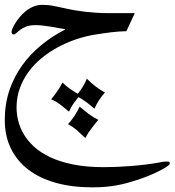

<svg xmlns="http://www.w3.org/2000/svg" viewBox="-20 -345 731 804"><path d="M313.5 101.6Q332 117.2 350.8 131.6Q369.6 146 391.6 156.7Q377.4 174.3 362.5 193.4Q347.7 212.4 337.4 232.9Q320.3 216.3 302.7 200.9Q285.2 185.5 264.6 175.3Q280.3 158.2 292 140.1Q303.7 122.1 313.5 101.6ZM343.8 -15.6Q376.5 18.6 419.4 42.5Q391.6 73.2 375.5 110.4Q359.9 96.2 342.8 83.5Q325.7 70.8 308.6 61.5Q296.9 75.7 286.4 90.8Q275.9 106 269 122.6Q252 108.4 234.1 94.2Q216.3 80.1 194.3 70.8Q208 54.2 220 36.9Q231.9 19.5 241.7 0.5Q253.9 13.2 270.5 25.1Q287.1 37.1 305.7 47.9Q328.6 20.5 343.8 -15.6ZM509.3 -214.4Q496.1 -214.4 480 -213.1Q463.9 -211.9 446.8 -210Q429.7 -208 412.1 -205.3Q394.5 -202.6 378.4 -200.2Q338.4 -193.8 298.1 -180.2Q257.8 -166.5 221.4 -146.7Q185.1 -127 153.6 -101.1Q122.1 -75.2 98.9 -43.2Q75.7 -11.2 62.5 25.9Q49.3 63 49.3 105.5Q49.3 132.3 56.4 161.1Q63.5 189.9 79.8 217.5Q96.2 245.1 123.5 270Q150.9 294.9 191.7 314Q232.4 333 287.8 344Q343.3 355 415.5 355Q440.4 355 469.5 353.8Q498.5 352.5 529.1 350.1Q559.6 347.7 590.1 344Q620.6 340.3 648.9 335Q660.2 332.5 667.7 332Q675.3 331.5 679.7 331.5Q687.5 331.5 689.2 334Q690.9 336.4 690.9 340.8Q690.9 343.8 682.4 350.1Q673.8 356.4 658.2 365Q642.6 373.5 620.6 383.3Q598.6 393.1 571.3 402.8Q541.5 413.1 516.1 420.2Q490.7 427.2 466.8 431.4Q442.9 435.5 418.7 437.5Q394.5 439.5 366.2 439.5Q281.2 439.5 213.4 420.4Q145.5 401.4 98.1 365Q50.8 328.6 25.4 276.4Q0 224.1 0 157.7Q0 91.3 19 34.4Q38.1 -22.5 72 -70.1Q106 -117.7 152.1 -155.5Q198.2 -193.4 252.4 -221.2V-223.1Q241.7 -224.6 226.6 -227.3Q211.4 -230 194.6 -232.9Q177.7 -235.8 160.6 -237.8Q143.6 -239.7 128.4 -239.7Q104.5 -239.7 89.4 -233.6Q74.2 -227.5 64.5 -220.2Q54.7 -212.9 48.8 -206.8Q43 -200.7 37.1 -200.7Q28.3 -200.7 28.3 -212.4Q28.3 -215.8 32.2 -225.3Q36.1 -234.9 43.7 -247.3Q51.3 -259.8 62.5 -273.4Q73.7 -287.1 88.1 -298.6Q102.5 -310.1 119.9 -317.4Q137.2 -324.7 157.7 -324.7Q183.1 -324.7 207 -319.8Q231 -314.9 261.7 -308.1Q277.8 -304.7 295.9 -301.5Q314 -298.3 335.2 -295.9Q356.4 -293.5 381.6 -291.7Q406.7 -290 436.5 -290H544.4Z"/></svg>

Font: XB Niloofar
Style: Regular
Weight: 400
Designer: Behnam
Foundry: Irmug
Version: Version 7.201 2008